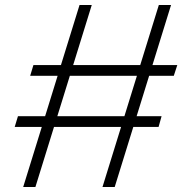

<svg xmlns="http://www.w3.org/2000/svg" viewBox="-20 -735 747 770"><path d="M348 -715 122 15H73L299 -715ZM666 -715 440 15H391L617 -715ZM691 -474 677 -431H101L114 -474ZM628 -269 616 -226H39L52 -269Z"/></svg>

Font: Pathway Extreme 8pt Thin 12pt Thin
Style: Italic
Weight: 250
Italic angle: -8°
Version: Version 1.001;gftools[0.9.26]